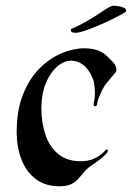

<svg xmlns="http://www.w3.org/2000/svg" viewBox="-20 -637 459 668"><path d="M187 11Q136 11 103 -15Q70 -41 54 -84Q38 -127 38 -176Q38 -254 60.5 -309.5Q83 -365 118.5 -400Q154 -435 195 -452Q236 -469 273 -469Q325 -469 352 -442Q360 -435 372.5 -421.5Q385 -408 385 -395Q385 -388 381 -384Q365 -365 350.5 -347.5Q336 -330 322 -292Q319 -283 317.5 -274Q316 -265 308 -268Q304 -270 307 -282.5Q310 -295 310 -305Q311 -318 309 -336Q307 -354 302 -366Q288 -398 268.5 -412Q249 -426 228 -426Q203 -426 179 -405.5Q155 -385 139.5 -347.5Q124 -310 124 -259Q124 -212 137.5 -170Q151 -128 181.5 -102Q212 -76 262 -76Q312 -76 347 -114Q350 -117 352 -117Q355 -117 355 -112Q355 -107 345.5 -98Q336 -89 324 -79.5Q312 -70 302 -64Q285 -53 274 -40Q263 -27 253 -15.5Q243 -4 228 3.5Q213 11 187 11ZM245 -523Q234 -523 230 -525Q226 -527 227 -536Q262 -551 291 -568.5Q320 -586 341 -600.5Q362 -615 373 -617Q392 -617 406 -612Q420 -607 419 -600Q419 -595 413 -593Q388 -578 352.5 -561.5Q317 -545 286.5 -534Q256 -523 245 -523Z"/></svg>

Font: Tapestry
Style: Regular
Weight: 400
Designer: Robert E. Leuschke
Foundry: Robert E. Leuschke
Version: Version 1.010; ttfautohint (v1.8.4.7-5d5b)